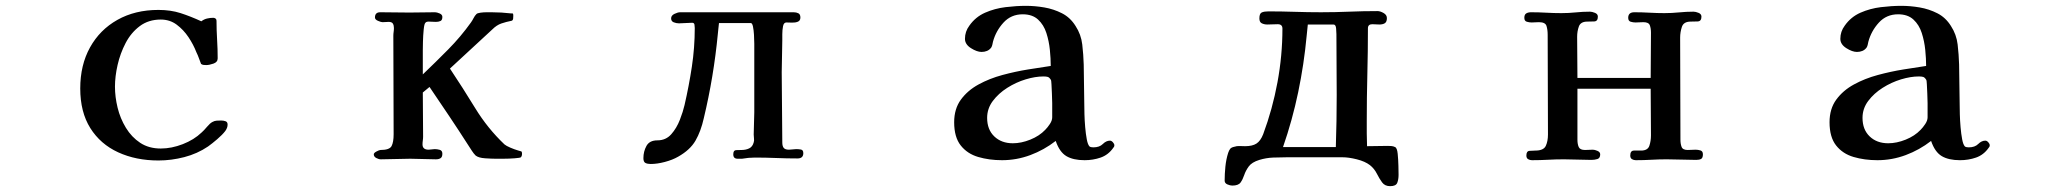

<svg xmlns="http://www.w3.org/2000/svg" viewBox="-20 -546 7040 658"><path d="M760 -119Q760 -108 752 -97Q742 -84 724.5 -69Q707 -54 693 -44Q656 -19 611.5 -7.5Q567 4 523 4Q446 4 385 -24Q324 -52 289.5 -107Q255 -162 255 -243Q255 -323 288.5 -383.5Q322 -444 382.5 -478Q443 -512 523 -512Q565 -512 599 -501Q633 -490 670 -473Q679 -480 689.5 -482.5Q700 -485 711 -485Q715 -485 718.5 -482.5Q722 -480 722 -475Q722 -443 724 -410.5Q726 -378 726 -346Q726 -333 711.5 -328Q697 -323 687 -323Q682 -323 677.5 -323.5Q673 -324 669 -327Q665 -337 661.5 -347Q658 -357 653 -367Q643 -393 626 -418.5Q609 -444 585.5 -461.5Q562 -479 531 -479Q489 -479 459 -456.5Q429 -434 410.5 -398.5Q392 -363 383 -323.5Q374 -284 374 -249Q374 -214 383 -177Q392 -140 411.5 -108Q431 -76 460.5 -56.5Q490 -37 531 -37Q568 -37 606.5 -52Q645 -67 671 -92Q679 -99 689.5 -111.5Q700 -124 708 -128Q715 -132 722.5 -132.5Q730 -133 738 -133Q746 -133 753 -130.5Q760 -128 760 -119Z M1769 -19Q1769 -11 1765 -7Q1763 -5 1743.5 -3.5Q1724 -2 1704 -2Q1684 -2 1678 -2Q1665 -2 1642.5 -3.5Q1620 -5 1610 -13Q1603 -20 1597 -29.5Q1591 -39 1585 -48Q1553 -98 1519.5 -148Q1486 -198 1452 -248L1429 -229Q1429 -192 1429.5 -154Q1430 -116 1430 -78Q1430 -71 1429 -64.5Q1428 -58 1428 -51Q1428 -33 1449 -33Q1454 -33 1459.5 -34Q1465 -35 1470 -35Q1478 -35 1487 -32.5Q1496 -30 1496 -19Q1496 -8 1490 -4Q1484 0 1474 0Q1452 0 1430 -1Q1408 -2 1386 -2Q1361 -2 1336 -1Q1311 0 1285 0Q1278 0 1269.5 -4.5Q1261 -9 1261 -17Q1261 -22 1270.5 -27Q1280 -32 1284 -32Q1315 -32 1322 -45.5Q1329 -59 1329 -86Q1329 -170 1328.5 -254.5Q1328 -339 1328 -423Q1328 -430 1329 -436.5Q1330 -443 1330 -450Q1330 -459 1326.5 -465Q1323 -471 1312 -471Q1307 -471 1301.5 -470.5Q1296 -470 1291 -470Q1286 -470 1275.5 -474.5Q1265 -479 1265 -486Q1265 -504 1283 -504Q1308 -504 1333 -503.5Q1358 -503 1383 -503Q1405 -503 1427 -503.5Q1449 -504 1471 -504Q1477 -504 1486.5 -500Q1496 -496 1496 -488Q1496 -477 1489.5 -474Q1483 -471 1474 -471Q1467 -471 1461 -471.5Q1455 -472 1449 -472Q1441 -472 1438 -468Q1434 -465 1432 -444.5Q1430 -424 1429.5 -403Q1429 -382 1429 -374Q1429 -353 1429 -332Q1429 -311 1429 -291Q1473 -333 1516 -376.5Q1559 -420 1594 -469Q1599 -476 1603 -484Q1607 -492 1613 -498Q1616 -501 1626.5 -502.5Q1637 -504 1648.5 -504Q1660 -504 1664 -504Q1681 -504 1698 -503Q1715 -502 1732 -500Q1733 -500 1734 -500Q1735 -500 1736 -500H1737Q1739 -498 1739 -495Q1739 -492 1739 -490Q1739 -486 1738.5 -481.5Q1738 -477 1734 -475Q1714 -471 1698 -465.5Q1682 -460 1667 -445L1522 -311Q1566 -245 1608.5 -175.5Q1651 -106 1709 -51Q1715 -46 1729 -40Q1743 -34 1755 -30.5Q1767 -27 1767 -27Q1769 -25 1769 -19Z M2733 -21Q2733 -3 2713 -3Q2676 -3 2640 -4.5Q2604 -6 2567 -6Q2556 -6 2545 -5Q2534 -4 2523 -2Q2519 -2 2515.5 -2Q2512 -2 2508 -2Q2493 -2 2493 -17Q2493 -31 2502.5 -31.5Q2512 -32 2522 -32Q2536 -32 2547.5 -37.5Q2559 -43 2563 -58Q2565 -64 2564 -71Q2563 -78 2563 -85Q2563 -104 2564 -123Q2565 -142 2565 -161Q2565 -216 2565 -270Q2565 -324 2565 -378Q2565 -382 2565 -396Q2565 -410 2564 -426.5Q2563 -443 2560.5 -455Q2558 -467 2553 -467H2444Q2443 -458 2442 -448.5Q2441 -439 2440 -429Q2433 -356 2421 -284Q2409 -212 2392 -141Q2382 -96 2363.5 -64Q2345 -32 2304 -9Q2285 2 2258.5 9Q2232 16 2210 16Q2199 16 2192 12.5Q2185 9 2185 -4Q2185 -27 2195.5 -46Q2206 -65 2233 -65Q2262 -65 2280.5 -86Q2299 -107 2310 -135.5Q2321 -164 2326 -186Q2341 -251 2351 -317Q2361 -383 2361 -450Q2361 -455 2360 -461.5Q2359 -468 2352 -468Q2341 -468 2329.5 -467Q2318 -466 2307 -466Q2298 -466 2289 -469.5Q2280 -473 2280 -483Q2280 -493 2291.5 -498.5Q2303 -504 2311 -504H2700Q2709 -504 2716 -500.5Q2723 -497 2723 -486Q2723 -475 2714 -471.5Q2705 -468 2694 -468.5Q2683 -469 2675 -469Q2666 -469 2663.5 -456Q2661 -443 2661 -428.5Q2661 -414 2661 -408Q2661 -380 2660 -353Q2659 -326 2659 -299Q2659 -239 2660 -178.5Q2661 -118 2661 -58Q2661 -45 2666 -39Q2671 -33 2684 -33Q2690 -33 2696.5 -34Q2703 -35 2709 -35Q2717 -35 2725 -33.5Q2733 -32 2733 -21Z M3586 -172Q3586 -177 3586 -192.5Q3586 -208 3585 -225.5Q3584 -243 3583.5 -257Q3583 -271 3581 -273Q3576 -281 3570.5 -282.5Q3565 -284 3556 -284Q3528 -284 3495 -274Q3462 -264 3432 -245Q3402 -226 3382.5 -200Q3363 -174 3363 -142Q3363 -102 3387.5 -78.5Q3412 -55 3451 -55Q3480 -55 3511 -67.5Q3542 -80 3562 -101Q3570 -109 3578 -121Q3586 -133 3586 -144ZM3799 -48Q3799 -43 3795 -39Q3778 -15 3752 -6Q3726 3 3697 3Q3658 3 3634.5 -11Q3611 -25 3598 -63Q3558 -32 3511 -14.5Q3464 3 3414 3Q3370 3 3332.5 -8Q3295 -19 3272.5 -47.5Q3250 -76 3250 -127Q3250 -173 3273 -204.5Q3296 -236 3333.5 -256.5Q3371 -277 3415.5 -289Q3460 -301 3503.5 -308Q3547 -315 3581 -320Q3581 -345 3578 -375Q3575 -405 3566 -433Q3557 -461 3537.5 -479Q3518 -497 3485 -497Q3445 -497 3419 -468.5Q3393 -440 3383 -403Q3382 -399 3381 -393.5Q3380 -388 3377 -383Q3371 -375 3362.5 -371.5Q3354 -368 3344 -368Q3328 -368 3307.5 -381Q3287 -394 3287 -413Q3287 -438 3302 -458Q3323 -488 3356 -502.5Q3389 -517 3426 -521.5Q3463 -526 3496 -526Q3527 -526 3559 -520.5Q3591 -515 3619.5 -500.5Q3648 -486 3666 -457Q3685 -428 3689 -393.5Q3693 -359 3694 -325Q3695 -290 3695 -255Q3695 -220 3696 -185Q3696 -175 3696.5 -154.5Q3697 -134 3699 -110.5Q3701 -87 3704.5 -68.5Q3708 -50 3714 -44Q3718 -41 3727 -41Q3748 -41 3759.5 -52.5Q3771 -64 3784 -64Q3789 -64 3794 -58.5Q3799 -53 3799 -48Z M4561 -220Q4561 -272 4560.5 -324.5Q4560 -377 4560 -429Q4560 -434 4559 -448Q4558 -462 4550 -462H4462Q4461 -452 4460 -442.5Q4459 -433 4458 -423Q4449 -326 4429 -230Q4409 -134 4377 -42H4500Q4514 -42 4529 -42Q4544 -42 4558 -42Q4561 -131 4561 -220ZM4773 53Q4773 69 4768.5 80.5Q4764 92 4744 92Q4726 92 4716.5 79Q4707 66 4698.5 49Q4690 32 4675 20Q4658 7 4630 0Q4602 -7 4581 -7H4390Q4367 -7 4343 -6Q4319 -5 4296 2Q4270 10 4259.5 24.5Q4249 39 4244 54Q4239 69 4231.5 79.5Q4224 90 4203 90Q4196 90 4186.5 86Q4177 82 4177 73Q4177 50 4179.5 25Q4182 0 4189 -22Q4192 -31 4196 -36Q4200 -41 4210 -43Q4219 -46 4228 -45.5Q4237 -45 4247 -45Q4272 -45 4286 -54Q4300 -63 4309 -86Q4341 -172 4358 -264Q4375 -356 4375 -448Q4375 -463 4359 -463Q4350 -463 4341 -462.5Q4332 -462 4323 -462Q4313 -462 4304.5 -466Q4296 -470 4296 -483Q4296 -500 4304.5 -503.5Q4313 -507 4327 -507Q4372 -507 4417 -505.5Q4462 -504 4507 -504Q4556 -504 4604 -506Q4652 -508 4701 -508Q4710 -508 4721.5 -501.5Q4733 -495 4733 -484Q4733 -471 4726 -466.5Q4719 -462 4707 -462Q4701 -462 4695 -462.5Q4689 -463 4683 -463Q4668 -463 4668 -449Q4668 -370 4666 -291Q4664 -212 4664 -132Q4664 -110 4664 -88.5Q4664 -67 4665 -45Q4683 -45 4700.5 -45.5Q4718 -46 4736 -46Q4742 -46 4748.5 -45.5Q4755 -45 4761 -42Q4768 -39 4770 -19Q4772 1 4772.5 22.5Q4773 44 4773 53Z M5816 -17Q5816 -5 5810 -1.5Q5804 2 5793 2Q5768 2 5743 1Q5718 0 5692 0Q5666 0 5639.5 1.5Q5613 3 5586 3Q5579 3 5573 -0.5Q5567 -4 5567 -13Q5567 -30 5580 -30Q5593 -30 5604 -30Q5627 -30 5632.5 -46.5Q5638 -63 5638 -82Q5638 -123 5637.5 -162.5Q5637 -202 5637 -242H5386V-67Q5386 -52 5390.5 -42Q5395 -32 5412 -32Q5419 -32 5425.5 -32.5Q5432 -33 5439 -33Q5445 -33 5454.5 -29Q5464 -25 5464 -17Q5464 -4 5454.5 -1Q5445 2 5434 2Q5411 2 5387 1Q5363 0 5340 0Q5312 0 5285 1.5Q5258 3 5230 3Q5223 3 5217 -0.5Q5211 -4 5211 -13Q5211 -28 5221.5 -29Q5232 -30 5242 -30Q5270 -30 5277.5 -46Q5285 -62 5285 -85Q5285 -171 5284.5 -256.5Q5284 -342 5284 -427Q5284 -444 5280 -457Q5276 -470 5254 -470Q5248 -470 5241.5 -469.5Q5235 -469 5229 -469Q5221 -469 5212.5 -471.5Q5204 -474 5204 -485Q5204 -496 5210.5 -500Q5217 -504 5227 -504Q5253 -504 5279 -502.5Q5305 -501 5331 -501Q5356 -501 5380 -503.5Q5404 -506 5429 -506Q5436 -506 5446 -502Q5456 -498 5456 -489Q5456 -473 5443.5 -472.5Q5431 -472 5420 -472Q5397 -472 5391 -455.5Q5385 -439 5385 -420Q5385 -385 5385.5 -349.5Q5386 -314 5386 -279H5637Q5637 -318 5637.5 -357Q5638 -396 5638 -434Q5638 -449 5634 -459.5Q5630 -470 5612 -470Q5605 -470 5598.5 -469.5Q5592 -469 5585 -469Q5577 -469 5568.5 -471.5Q5560 -474 5560 -485Q5560 -504 5581 -504Q5607 -504 5633 -502.5Q5659 -501 5684 -501Q5709 -501 5734 -503.5Q5759 -506 5784 -506Q5791 -506 5801 -502Q5811 -498 5811 -489Q5811 -473 5798 -472.5Q5785 -472 5774 -472Q5750 -472 5744 -454Q5738 -436 5738 -417Q5738 -329 5738.5 -242Q5739 -155 5739 -67Q5739 -53 5743 -42.5Q5747 -32 5764 -32Q5771 -32 5777.5 -32.5Q5784 -33 5791 -33Q5799 -33 5807.5 -30.5Q5816 -28 5816 -17Z M6586 -172Q6586 -177 6586 -192.5Q6586 -208 6585 -225.5Q6584 -243 6583.5 -257Q6583 -271 6581 -273Q6576 -281 6570.5 -282.5Q6565 -284 6556 -284Q6528 -284 6495 -274Q6462 -264 6432 -245Q6402 -226 6382.5 -200Q6363 -174 6363 -142Q6363 -102 6387.5 -78.5Q6412 -55 6451 -55Q6480 -55 6511 -67.5Q6542 -80 6562 -101Q6570 -109 6578 -121Q6586 -133 6586 -144ZM6799 -48Q6799 -43 6795 -39Q6778 -15 6752 -6Q6726 3 6697 3Q6658 3 6634.5 -11Q6611 -25 6598 -63Q6558 -32 6511 -14.5Q6464 3 6414 3Q6370 3 6332.5 -8Q6295 -19 6272.5 -47.5Q6250 -76 6250 -127Q6250 -173 6273 -204.5Q6296 -236 6333.5 -256.5Q6371 -277 6415.5 -289Q6460 -301 6503.5 -308Q6547 -315 6581 -320Q6581 -345 6578 -375Q6575 -405 6566 -433Q6557 -461 6537.5 -479Q6518 -497 6485 -497Q6445 -497 6419 -468.5Q6393 -440 6383 -403Q6382 -399 6381 -393.5Q6380 -388 6377 -383Q6371 -375 6362.5 -371.5Q6354 -368 6344 -368Q6328 -368 6307.5 -381Q6287 -394 6287 -413Q6287 -438 6302 -458Q6323 -488 6356 -502.5Q6389 -517 6426 -521.5Q6463 -526 6496 -526Q6527 -526 6559 -520.5Q6591 -515 6619.5 -500.5Q6648 -486 6666 -457Q6685 -428 6689 -393.5Q6693 -359 6694 -325Q6695 -290 6695 -255Q6695 -220 6696 -185Q6696 -175 6696.5 -154.5Q6697 -134 6699 -110.5Q6701 -87 6704.5 -68.5Q6708 -50 6714 -44Q6718 -41 6727 -41Q6748 -41 6759.5 -52.5Q6771 -64 6784 -64Q6789 -64 6794 -58.5Q6799 -53 6799 -48Z"/></svg>

Font: Kaisei Opti
Style: Bold
Weight: 700
Designer: Font-Kai, 金井和夫
Foundry: KAZUO KANAI
Version: Version 5.003